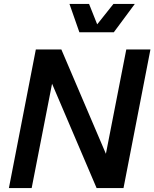

<svg xmlns="http://www.w3.org/2000/svg" viewBox="-20 -950 780 970"><path d="M290 -700 515 -173 618 -700H740L604 0H468L243 -527L140 0H25L161 -700ZM471 -827 553 -930H661L555 -787H381L331 -930H430Z"/></svg>

Font: MedMera Sans Semibold
Style: Italic
Weight: 600
Italic angle: -11°
Designer: Kasper Nordkvist
Foundry: UNCUT.wtf
Version: Version 1.300